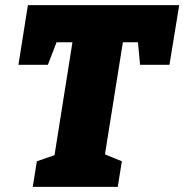

<svg xmlns="http://www.w3.org/2000/svg" viewBox="-20 -730 720 750"><path d="M52 -477 89 -710H680L642 -477H527L519 -565H460L390 -127L456 -100L440 0H108L124 -100L193 -124L263 -565H201L167 -477Z"/></svg>

Font: Bitter Pro Black
Style: Italic
Weight: 900
Italic angle: -9°
Designer: Sol Matas, and Bitter project Authors
Foundry: Sol Matas
Version: Version 1.010